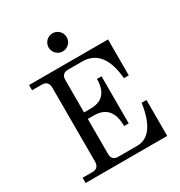

<svg xmlns="http://www.w3.org/2000/svg" viewBox="-215 -1095 1166 1243"><g transform="rotate(-30 368.0 -473.5)"><path d="M671.4 0H61.5V-39.1H134.3Q183.6 -39.1 183.6 -90.8V-641.6Q183.6 -693.4 134.3 -693.4H61.5V-732.4H651.9V-463.9H615.7Q596.2 -692.4 434.6 -692.4H330.1Q281.2 -692.4 281.2 -641.6V-400.9H330.1Q461.9 -400.9 461.9 -546.9H496.1V-194.8H461.9Q461.9 -350.1 330.1 -352.1H281.2V-90.8Q281.2 -41.5 330.1 -41.5H470.7Q602.5 -41.5 635.3 -268.6H671.4ZM360.4 -811.5Q346.7 -811.5 334.2 -816.7Q321.8 -821.8 312.3 -831.3Q302.7 -840.8 297.6 -853.3Q292.5 -865.7 292.5 -879.4Q292.5 -892.6 297.6 -905Q302.7 -917.5 312.3 -927Q321.8 -936.5 334.2 -941.7Q346.7 -946.8 360.4 -946.8Q373.5 -946.8 386 -941.7Q398.4 -936.5 408 -927Q417.5 -917.5 422.6 -905Q427.7 -892.6 427.7 -879.4Q427.7 -865.7 422.6 -853.3Q417.5 -840.8 408 -831.3Q398.4 -821.8 386 -816.7Q373.5 -811.5 360.4 -811.5Z"/></g></svg>

Font: Munson
Style: Regular
Weight: 400
Designer: Paul James MIller
Foundry: High-Logic / Made with FontCreator
Version: Version 2.10;May 5, 2019;FontCreator 11.5.0.2430 64-bit